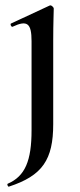

<svg xmlns="http://www.w3.org/2000/svg" viewBox="-20 -416 301 718"><path d="M13 282C139 241 179 181 179 48V-264C179 -332 181 -369 181 -384C181 -389 171 -399 165 -395L21 -328C17 -326 22 -314 27 -316C82 -342 98 -329 98 -262V71C98 185 74 243 9 271C5 273 10 283 13 282Z"/></svg>

Font: Cormorant SC Semi
Style: Regular
Weight: 600
Designer: Christian Thalmann (Catharsis Fonts)
Version: Version 1.000;PS 001.000;hotconv 1.0.70;makeotf.lib2.5.58329